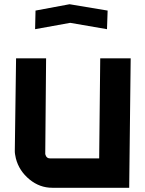

<svg xmlns="http://www.w3.org/2000/svg" viewBox="-20 -888 688 908"><path d="M148 -838 309 -868 489 -838 486 -750 312 -780 146 -750ZM227 0Q168 0 120 -39Q70 -80 55 -139Q53 -149 51.5 -157Q50 -165 50 -173L56 -612H198L194 -160L195 -156Q200 -139 216 -139H449L454 -612H598L591 0Z"/></svg>

Font: Covid19
Style: Regular
Weight: 400
Designer: Peter Wiegel
Foundry: (c) CAT - Ing. Peter Wiegel.  for Rudolf Maass + Partner GmbH
Version: Version 001.000